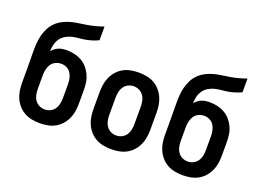

<svg xmlns="http://www.w3.org/2000/svg" viewBox="-107 -995 1715 1262"><g transform="rotate(20 750.0 -363.5)"><path d="M250 8Q223 8 195.5 3Q168 -2 144 -15Q120 -28 101.5 -48.5Q83 -69 71.5 -93.5Q60 -118 55.5 -145.5Q51 -173 51 -200V-296Q51 -328 50.5 -359.5Q50 -391 50 -422Q50 -451 52 -479.5Q54 -508 61 -535Q68 -562 81 -587.5Q94 -613 114.5 -633Q135 -653 160.5 -666Q186 -679 213.5 -686.5Q241 -694 269 -697.5Q297 -701 325 -706Q353 -711 380 -718Q407 -725 434 -735V-639Q413 -629 391 -622Q369 -615 346 -611Q323 -607 299.5 -605Q276 -603 253.5 -597.5Q231 -592 210.5 -579.5Q190 -567 177 -548Q164 -529 158.5 -506Q153 -483 153 -460Q162 -471 173.5 -480Q185 -489 198.5 -494.5Q212 -500 226.5 -502Q241 -504 256 -504Q283 -504 309.5 -498Q336 -492 359 -479Q382 -466 400 -445.5Q418 -425 429.5 -400.5Q441 -376 445 -349.5Q449 -323 449 -296V-200Q449 -173 444.5 -145.5Q440 -118 428.5 -93.5Q417 -69 398.5 -48.5Q380 -28 356 -15Q332 -2 304.5 3Q277 8 250 8ZM250 -88Q270 -88 288.5 -97Q307 -106 318.5 -123Q330 -140 334 -160Q338 -180 338 -200V-296Q338 -316 334 -336Q330 -356 319 -373Q308 -390 289.5 -399Q271 -408 251 -408Q231 -408 212 -399Q193 -390 182 -373.5Q171 -357 166.5 -336.5Q162 -316 162 -296V-200Q162 -180 166 -160Q170 -140 181.5 -123Q193 -106 211.5 -97Q230 -88 250 -88Z M750 8Q723 8 695.5 3Q668 -2 644 -15Q620 -28 601.5 -48.5Q583 -69 571.5 -93.5Q560 -118 555.5 -145.5Q551 -173 551 -200V-320Q551 -347 555.5 -374.5Q560 -402 571.5 -426.5Q583 -451 601.5 -471.5Q620 -492 644 -505Q668 -518 695.5 -523Q723 -528 750 -528Q777 -528 804.5 -523Q832 -518 856 -505Q880 -492 898.5 -471.5Q917 -451 928.5 -426.5Q940 -402 944.5 -374.5Q949 -347 949 -320V-200Q949 -173 944.5 -145.5Q940 -118 928.5 -93.5Q917 -69 898.5 -48.5Q880 -28 856 -15Q832 -2 804.5 3Q777 8 750 8ZM750 -88Q770 -88 788.5 -97Q807 -106 818.5 -123Q830 -140 834 -160Q838 -180 838 -200V-320Q838 -340 834 -360Q830 -380 818.5 -397Q807 -414 788.5 -423Q770 -432 750 -432Q730 -432 711.5 -423Q693 -414 681.5 -397Q670 -380 666 -360Q662 -340 662 -320V-200Q662 -180 666 -160Q670 -140 681.5 -123Q693 -106 711.5 -97Q730 -88 750 -88Z M1250 8Q1223 8 1195.5 3Q1168 -2 1144 -15Q1120 -28 1101.5 -48.5Q1083 -69 1071.5 -93.5Q1060 -118 1055.5 -145.5Q1051 -173 1051 -200V-296Q1051 -328 1050.5 -359.5Q1050 -391 1050 -422Q1050 -451 1052 -479.5Q1054 -508 1061 -535Q1068 -562 1081 -587.5Q1094 -613 1114.5 -633Q1135 -653 1160.5 -666Q1186 -679 1213.5 -686.5Q1241 -694 1269 -697.5Q1297 -701 1325 -706Q1353 -711 1380 -718Q1407 -725 1434 -735V-639Q1413 -629 1391 -622Q1369 -615 1346 -611Q1323 -607 1299.5 -605Q1276 -603 1253.5 -597.5Q1231 -592 1210.5 -579.5Q1190 -567 1177 -548Q1164 -529 1158.5 -506Q1153 -483 1153 -460Q1162 -471 1173.5 -480Q1185 -489 1198.5 -494.5Q1212 -500 1226.5 -502Q1241 -504 1256 -504Q1283 -504 1309.5 -498Q1336 -492 1359 -479Q1382 -466 1400 -445.5Q1418 -425 1429.5 -400.5Q1441 -376 1445 -349.5Q1449 -323 1449 -296V-200Q1449 -173 1444.5 -145.5Q1440 -118 1428.5 -93.5Q1417 -69 1398.5 -48.5Q1380 -28 1356 -15Q1332 -2 1304.5 3Q1277 8 1250 8ZM1250 -88Q1270 -88 1288.5 -97Q1307 -106 1318.5 -123Q1330 -140 1334 -160Q1338 -180 1338 -200V-296Q1338 -316 1334 -336Q1330 -356 1319 -373Q1308 -390 1289.5 -399Q1271 -408 1251 -408Q1231 -408 1212 -399Q1193 -390 1182 -373.5Q1171 -357 1166.5 -336.5Q1162 -316 1162 -296V-200Q1162 -180 1166 -160Q1170 -140 1181.5 -123Q1193 -106 1211.5 -97Q1230 -88 1250 -88Z"/></g></svg>

Font: Iosevka Curly
Style: Bold
Weight: 700
Monospace: yes
Designer: Belleve Invis
Foundry: Belleve Invis
Version: Version 22.1.2; ttfautohint (v1.8.4)